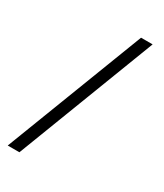

<svg xmlns="http://www.w3.org/2000/svg" viewBox="-193 -788 791 926"><g transform="rotate(30 202.5 -325.0)"><path d="M76.7 61H11.7L308.6 -710.9H373Z"/></g></svg>

Font: Vazirmatn FD Light
Style: Regular
Weight: 300
Designer: Saber Rastikerdar
Foundry: Saber Rastikerdar
Version: Version 33.003